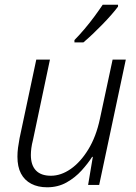

<svg xmlns="http://www.w3.org/2000/svg" viewBox="-20 -785 579 815"><path d="M180 10Q141 10 112.5 -5Q84 -20 69 -48.5Q54 -77 54 -120Q54 -139 56.5 -158Q59 -177 63 -198L134 -532H192L120 -191Q115 -172 113 -156Q111 -140 111 -127Q111 -84 132.5 -61.5Q154 -39 196 -39Q239 -39 280.5 -68Q322 -97 355 -151Q388 -205 404 -280L458 -532H514L401 0H354L374 -119H371Q354 -92 326.5 -61.5Q299 -31 262.5 -10.5Q226 10 180 10ZM296 -615Q315 -634 338 -661Q361 -688 381.5 -716Q402 -744 416 -765H481V-757Q470 -742 452.5 -722Q435 -702 414.5 -681Q394 -660 373.5 -640.5Q353 -621 334 -605H296Z"/></svg>

Font: Noto Sans Display Light
Style: Italic
Weight: 300
Italic angle: -12°
Designer: Monotype Design Team
Foundry: Monotype Imaging Inc.
Version: Version 2.003